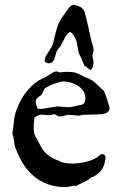

<svg xmlns="http://www.w3.org/2000/svg" viewBox="-20 -766 499 792"><path d="M31.2 -213.9Q31.2 -216.3 32.2 -223.4Q33.2 -230.5 34.4 -238.5Q35.6 -246.6 36.4 -253.9Q37.1 -261.2 37.1 -263.7Q39.1 -287.1 47.6 -311.5Q56.2 -335.9 69.3 -358.6Q82.5 -381.3 99.9 -400.4Q117.2 -419.4 137.7 -432.6Q138.2 -433.6 142.8 -436Q147.5 -438.5 152.8 -440.9Q158.2 -443.4 163.1 -445.8Q168 -448.2 168.9 -449.2Q172.4 -450.7 178 -454.3Q183.6 -458 189.5 -461.7Q195.3 -465.3 201.2 -468.3Q207 -471.2 211.9 -471.2Q216.3 -471.2 219 -470.2Q221.7 -469.2 225.6 -467.3Q233.9 -468.3 241.5 -469Q249 -469.7 256.8 -469.7Q265.1 -469.7 272.5 -469Q279.8 -468.3 288.1 -467.3Q288.1 -467.3 290 -466.6Q292 -465.8 294.4 -464.8Q296.9 -463.9 299.3 -462.9Q301.8 -461.9 303.2 -461.4Q304.7 -460.9 309.1 -458.7Q313.5 -456.5 318.8 -453.6Q324.2 -450.7 329.1 -448.5Q334 -446.3 335.9 -445.8Q335.9 -445.3 339.4 -444.3Q342.8 -443.4 343.8 -443.4L363.3 -432.6L407.2 -392.6Q409.2 -390.1 413.3 -379.6Q417.5 -369.1 421.6 -356.7Q425.8 -344.2 429 -333Q432.1 -321.8 432.1 -318.4Q432.1 -311.5 428.2 -307.4Q424.3 -303.2 418.9 -300.5Q413.6 -297.9 407.5 -296.6Q401.4 -295.4 397 -294.9H395Q390.1 -294.4 379.2 -293.9Q368.2 -293.5 356.2 -293.2Q344.2 -293 333.7 -292.7Q323.2 -292.5 319.3 -292.5Q314 -290 309.8 -289.6Q305.7 -289.1 301.3 -289.1L266.6 -292.5Q256.8 -292.5 246.3 -289.1Q235.8 -285.6 226.1 -285.6Q219.7 -285.6 213.6 -290.3Q207.5 -294.9 200.2 -294.9Q199.2 -294.9 195.1 -292.7Q190.9 -290.5 189 -290.5L151.9 -293Q144 -293 137.2 -290Q130.4 -287.1 121.6 -279.8Q120.1 -267.1 119.6 -257.6Q119.1 -248 119.1 -236.3Q119.1 -226.1 120.4 -219.7Q121.6 -213.4 124 -207.8Q126.5 -202.1 129.9 -196.5Q133.3 -190.9 137.7 -182.6L142.6 -173.3Q155.3 -145.5 175.3 -128.4Q195.3 -111.3 227.1 -101.6Q227.1 -99.1 234.1 -96.9Q241.2 -94.7 250 -93.8Q260.3 -91.8 273.4 -91.3Q289.6 -91.3 306.6 -93.3Q323.7 -95.2 339.8 -99.6Q356 -104 370.4 -111.3Q384.8 -118.7 395 -129.4H402.8Q408.7 -129.4 410.9 -127.7Q413.1 -126 415.5 -118.2Q414.1 -104 411.4 -93Q408.7 -82 404.1 -73.2Q399.4 -64.5 392.1 -56.9Q384.8 -49.3 373 -41.5Q369.1 -38.6 365.7 -37.4Q362.3 -36.1 359.4 -35.2Q356.4 -34.2 353.3 -32.2Q350.1 -30.3 346.2 -25.4L293.9 1L288.1 0L251.5 5.9Q210.4 5.9 177.7 -5.9Q145 -17.6 119.4 -39.3Q93.8 -61 75 -91.3Q56.2 -121.6 43 -158.2Q38.6 -171.4 37.6 -185.3Q36.6 -199.2 31.2 -213.9ZM127.4 -347.2Q127.4 -344.7 128.2 -339.8Q128.9 -335 130.4 -330.1Q131.8 -325.2 133.8 -321.3Q135.7 -317.4 137.7 -316.9H152.8L217.8 -327.1L259.3 -323.7Q270 -323.7 278.6 -325.7Q287.1 -327.6 297.4 -330.1Q306.6 -331.5 313.2 -332.8Q319.8 -334 324 -337.4Q328.1 -340.8 330.1 -346.4Q332 -352.1 332 -362.3Q332 -379.4 322.8 -392.1Q313.5 -404.8 299.6 -413.3Q285.6 -421.9 269.3 -426Q252.9 -430.2 238.8 -430.2Q235.4 -430.2 229 -428.5Q222.7 -426.8 214.6 -424.1Q206.5 -421.4 198 -418.2Q189.5 -415 182.4 -411.4Q175.3 -407.7 169.9 -404.5Q164.6 -401.4 163.1 -398.9L152.8 -377Q149.9 -373.5 145.5 -370.6Q141.1 -367.7 137 -364.3Q132.8 -360.8 130.1 -356.7Q127.4 -352.5 127.4 -347.2ZM269.5 -633.3H267.1Q260.3 -629.9 255.1 -622.6Q250 -615.2 245.6 -606.9Q241.2 -598.6 237.3 -590.1Q233.4 -581.5 230 -575.7Q229 -575.2 226.8 -572.5Q224.6 -569.8 222.2 -566.7Q219.7 -563.5 217.8 -560.8Q215.8 -558.1 215.8 -557.1Q211.4 -549.8 209.5 -540.8Q207.5 -531.7 204.6 -523.7Q201.7 -515.6 196.3 -510.3Q190.9 -504.9 180.2 -504.9Q175.8 -504.9 169.4 -508.5Q163.1 -512.2 164.1 -519Q165.5 -527.8 169.7 -535.4Q173.8 -543 179 -550.5Q184.1 -558.1 189 -565.7Q193.8 -573.2 196.8 -581.5Q200.7 -593.3 203.6 -606.7Q206.5 -620.1 210.2 -633.8Q213.9 -647.5 218.5 -660.4Q223.1 -673.3 230 -684.6Q231.9 -688 236.8 -695.1Q241.7 -702.1 247.1 -709.7Q252.4 -717.3 256.8 -723.6Q261.2 -730 262.7 -731.9Q264.2 -733.9 269.8 -739Q275.4 -744.1 277.3 -745.6H278.8Q279.8 -745.6 280 -745.8Q280.3 -746.1 281.2 -746.1Q282.2 -746.1 283.7 -745.8Q285.2 -745.6 286.6 -745.6Q300.3 -742.2 307.9 -739.3Q315.4 -736.3 323.7 -727.1Q324.7 -725.6 326.2 -721.9Q327.6 -718.3 328.6 -717.8Q336.9 -687.5 343.5 -658.4Q350.1 -629.4 356.4 -599.1Q357.9 -590.8 361.8 -581.1Q365.7 -571.3 365.7 -561.5V-557.1Q365.7 -556.2 365 -553.5Q364.3 -550.8 363.5 -547.9Q362.8 -544.9 362.3 -542.2Q361.8 -539.6 361.8 -539.6V-536.1Q361.8 -529.3 363.8 -522.2Q365.7 -515.1 365.7 -508.3Q365.7 -498.5 363 -490.5Q360.4 -482.4 352.5 -477.1Q351.1 -478.5 347.4 -481Q343.8 -483.4 340.1 -486.3Q336.4 -489.3 333 -491.9Q329.6 -494.6 328.6 -495.6Q327.6 -496.1 326.2 -499.8Q324.7 -503.4 323.7 -505.4Q322.8 -506.3 321.5 -510Q320.3 -513.7 318.8 -517.6Q317.4 -521.5 316.2 -524.7Q314.9 -527.8 314.5 -528.3Q313.5 -529.3 312 -532.2Q310.5 -535.2 309.1 -538.3Q307.6 -541.5 306.4 -544.2Q305.2 -546.9 305.2 -547.9Q304.2 -549.3 303 -556.4Q301.8 -563.5 300.3 -571.5Q298.8 -579.6 297.6 -586.2Q296.4 -592.8 295.9 -594.2Q294.4 -598.6 292.2 -604Q290 -609.4 286.9 -614.7Q283.7 -620.1 280 -625Q276.4 -629.9 272 -633.3Z"/></svg>

Font: IM FELL English
Style: Regular
Weight: 400
Designer: Igino Marini
Foundry: Igino Marini
Version: 3.00